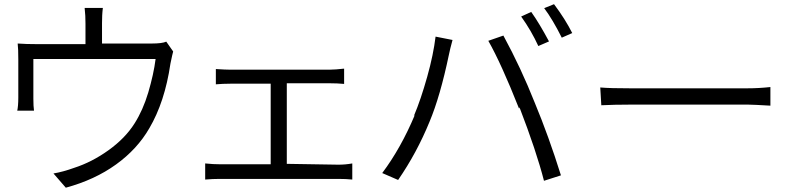

<svg xmlns="http://www.w3.org/2000/svg" viewBox="-20 -832 3681 896"><path d="M755.9 -637.7C743.2 -631.8 720.7 -628.9 688.5 -628.9H456.1V-724.6C456.1 -748 457 -771.5 460 -794.9H375C377.9 -770.5 378.9 -746.1 378.9 -721.7V-626H156.2C119.1 -626 87.9 -627 62.5 -628.9C64.5 -613.3 65.4 -587.9 65.4 -552.7V-377C65.4 -349.6 63.5 -329.1 60.5 -315.4H138.7C136.7 -329.1 135.7 -347.7 135.7 -371.1V-556.6H706.1C700.2 -508.8 688.5 -457 671.9 -400.4C655.3 -344.7 633.8 -296.9 608.4 -256.8C579.1 -210 538.1 -168 486.3 -130.9C434.6 -93.8 380.9 -66.4 326.2 -48.8C291 -36.1 258.8 -27.3 229.5 -22.5L287.1 43.9C377 19.5 455.1 -16.6 521.5 -64.5C587.9 -112.3 639.6 -168.9 676.8 -233.4C724.6 -314.5 757.8 -415 775.4 -535.2C782.2 -567.4 786.1 -585.9 788.1 -591.8Z M1318.4 -67.4V-443.4H1518.6C1542 -443.4 1564.5 -442.4 1585.9 -440.4V-511.7C1559.6 -508.8 1536.1 -506.8 1516.6 -506.8H1055.7C1040 -506.8 1017.6 -507.8 987.3 -509.8V-438.5C1008.8 -440.4 1031.2 -441.4 1054.7 -441.4H1243.2V-65.4H1006.8C987.3 -65.4 963.9 -66.4 937.5 -69.3V5.9C960.9 3.9 983.4 2.9 1004.9 2.9H1559.6C1583 2.9 1604.5 3.9 1624 5.9V-69.3C1602.5 -65.4 1581.1 -63.5 1559.6 -63.5Z M2412.1 -754.9C2444.3 -710 2470.7 -664.1 2492.2 -617.2L2542 -638.7C2512.7 -693.4 2485.4 -739.3 2459 -776.4ZM2519.5 -793.9C2545.9 -758.8 2573.2 -712.9 2601.6 -656.2L2650.4 -677.7C2628.9 -720.7 2600.6 -765.6 2565.4 -812.5ZM1916 -295.9C1873 -193.4 1822.3 -102.5 1763.7 -24.4L1837.9 7.8C1896.5 -77.1 1945.3 -168 1984.4 -263.7C2017.6 -342.8 2047.9 -447.3 2075.2 -578.1C2078.1 -593.8 2084 -616.2 2091.8 -645.5L2012.7 -661.1C2005.9 -605.5 1993.2 -543 1973.6 -473.6C1954.1 -404.3 1933.6 -342.8 1911.1 -290ZM2404.3 -331.1C2457 -194.3 2495.1 -80.1 2518.6 11.7L2597.7 -13.7C2559.6 -135.7 2518.6 -249 2475.6 -352.5C2432.6 -460.9 2383.8 -565.4 2329.1 -666L2258.8 -641.6C2298.8 -571.3 2346.7 -465.8 2402.3 -325.2Z M2786.1 -340.8C2826.2 -342.8 2871.1 -343.8 2920.9 -343.8H3471.7C3489.3 -343.8 3523.4 -341.8 3575.2 -338.9V-425.8C3539.1 -421.9 3503.9 -419.9 3468.8 -419.9H2918.9C2860.4 -419.9 2814.5 -420.9 2781.2 -423.8Z"/></svg>

Font: Gen Shin Gothic P Normal
Style: Regular
Weight: 300
Designer: [Source Han Sans]
Ryoko NISHIZUKA  (kana & ideographs); Paul D. Hunt (Latin, Greek & Cyrillic); Wenlong ZHANG  (bopomofo
Version: Version 1.002.20150607